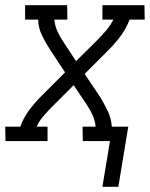

<svg xmlns="http://www.w3.org/2000/svg" viewBox="-50 -540 574 735"><path d="M342 175 371 0H267L266 -55H316Q314 -78 304.5 -99Q295 -120 283 -138L232 -214L152 -134Q134 -116 117 -96.5Q100 -77 90 -55H132V0H-29L-30 -55H28Q39 -88 61 -117.5Q83 -147 109 -173L199 -263L141 -351Q124 -377 110.5 -405Q97 -433 96 -465H46V-520H207L208 -465H158Q160 -442 169.5 -421Q179 -400 191 -382L241 -306L322 -386Q340 -404 356.5 -423.5Q373 -443 384 -465H342V-520H503L504 -465H446Q434 -432 412 -402.5Q390 -373 364 -347L274 -257L333 -169Q349 -143 362.5 -115Q376 -87 378 -55H441L403 175Z"/></svg>

Font: Iosevka Curly Slab Light
Style: Italic
Weight: 300
Italic angle: -9°
Monospace: yes
Designer: Belleve Invis
Foundry: Belleve Invis
Version: Version 22.1.2; ttfautohint (v1.8.4)